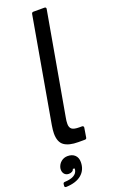

<svg xmlns="http://www.w3.org/2000/svg" viewBox="-189 -808 650 1062"><g transform="rotate(-20 135.5 -276.5)"><path d="M200 -9Q199 0 189 0H151Q96 0 68 -20Q40 -40 40 -91Q40 -109 45 -139L153 -754Q155 -763 164 -763H229Q234 -763 236.5 -760Q239 -757 238 -752L132 -152Q128 -133 128 -115Q128 -94 140 -84.5Q152 -75 184 -75H200Q204 -75 207 -72Q210 -69 209 -64ZM-6 199 -5 190Q-4 181 6 181Q73 178 81 139Q81 138 81.5 135.5Q82 133 81 129H71Q70 137 61.5 142Q53 147 42 147Q24 147 14.5 134Q5 121 8 101Q13 79 29.5 65.5Q46 52 68 52Q95 52 110.5 67Q126 82 126 108Q126 154 94 181Q62 208 3 210Q-2 210 -4.5 207Q-7 204 -6 199Z"/></g></svg>

Font: Open Sauce Two
Style: Italic
Weight: 400
Italic angle: -10°
Designer: Alfredo Marco Pradil
Foundry: Creative Sauce Fz LLC
Version: Version 1.477